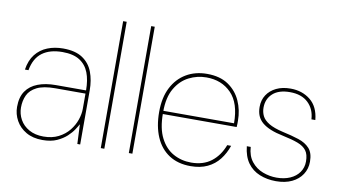

<svg xmlns="http://www.w3.org/2000/svg" viewBox="-73 -884 1888 1065"><g transform="rotate(10 871.0 -351.5)"><path d="M215 12Q161 12 123 -10Q85 -32 65 -68Q45 -104 45 -145Q45 -200 68.5 -234Q92 -268 135 -284.5Q178 -301 236 -301H406Q406 -359 390 -400.5Q374 -442 338 -465Q302 -488 241 -488Q170 -488 127 -456Q84 -424 72 -356H52Q60 -409 86.5 -442.5Q113 -476 153 -492Q193 -508 241 -508Q310 -508 350.5 -481Q391 -454 408.5 -408Q426 -362 426 -305V0H410L405 -109H404Q399 -99 386 -79Q373 -59 351 -38.5Q329 -18 296 -3Q263 12 215 12ZM217 -8Q266 -8 302 -26.5Q338 -45 361 -74Q384 -103 395 -135.5Q406 -168 406 -197V-283H236Q170 -283 133 -264.5Q96 -246 81.5 -215Q67 -184 67 -145Q67 -109 84.5 -77.5Q102 -46 136 -27Q170 -8 217 -8Z M542 0V-715H562V0Z M700 0V-715H720V0Z M1049 12Q978 12 928 -20.5Q878 -53 852 -113Q826 -173 826 -254Q826 -335 855 -391.5Q884 -448 935 -478Q986 -508 1052 -508Q1125 -508 1172 -476Q1219 -444 1242 -392.5Q1265 -341 1265 -282Q1265 -272 1265 -264.5Q1265 -257 1264 -246H837V-264H1246Q1246 -377 1192 -432.5Q1138 -488 1052 -488Q1000 -488 953.5 -464.5Q907 -441 877.5 -390.5Q848 -340 848 -259V-250Q848 -165 875.5 -111.5Q903 -58 948.5 -33Q994 -8 1049 -8Q1117 -8 1162 -42.5Q1207 -77 1230 -138H1252Q1237 -94 1210.5 -60Q1184 -26 1144 -7Q1104 12 1049 12Z M1530 12Q1480 12 1438 -5Q1396 -22 1370 -58Q1344 -94 1338 -151H1360Q1363 -101 1388.5 -69Q1414 -37 1452 -22.5Q1490 -8 1530 -8Q1573 -8 1606 -22.5Q1639 -37 1657.5 -63.5Q1676 -90 1676 -124Q1676 -164 1660 -185.5Q1644 -207 1611 -219.5Q1578 -232 1525 -243Q1485 -251 1455.5 -263Q1426 -275 1407 -291Q1388 -307 1379 -328.5Q1370 -350 1370 -378Q1370 -417 1389 -446Q1408 -475 1442 -491.5Q1476 -508 1522 -508Q1588 -508 1634 -471Q1680 -434 1687 -360H1665Q1662 -417 1625 -452.5Q1588 -488 1522 -488Q1459 -488 1425.5 -457.5Q1392 -427 1392 -378Q1392 -353 1402.5 -331.5Q1413 -310 1441 -293Q1469 -276 1521 -264Q1572 -253 1612 -240Q1652 -227 1675 -201.5Q1698 -176 1698 -127Q1698 -87 1677.5 -55.5Q1657 -24 1619.5 -6Q1582 12 1530 12Z"/></g></svg>

Font: DM Sans 28pt Thin
Style: Regular
Weight: 250
Version: Version 4.004;gftools[0.9.30]